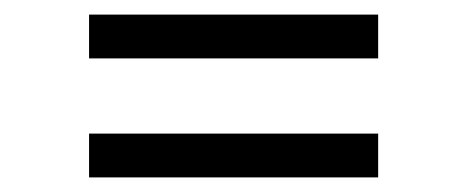

<svg xmlns="http://www.w3.org/2000/svg" viewBox="-20 -488 640 263"><path d="M102 -245V-305H498V-245ZM102 -408V-468H498V-408Z"/></svg>

Font: Red Hat Text VF
Style: Regular
Weight: 400
Designer: Pentagram, MCKL
Foundry: Pentagram, MCKL
Version: Version 1.023